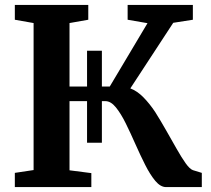

<svg xmlns="http://www.w3.org/2000/svg" viewBox="-20 -763 860 783"><path d="M40.5 0V-58L117 -69.5V-669L40.5 -682.5V-743H340V-682.5L263.5 -669V-410H335V-556H395.5V-410H427.5L581.5 -668.5L500.5 -682.5V-743H766.5V-682.5L686.5 -670L511.5 -402.5Q539.5 -392 565 -366Q590.5 -340 613 -306Q636 -269.5 658.2 -230.2Q680.5 -191 700.5 -155.8Q720.5 -120.5 737.2 -97Q754 -73.5 767 -69L803 -58V0H657.5Q634.5 0 613.2 -25.5Q592 -51 572 -90.8Q552 -130.5 532.2 -175.2Q512.5 -220 492.8 -260Q473 -300 452.5 -325.2Q432 -350.5 410 -350.5H395.5V-181H335V-350.5H263.5V-68.5L352.5 -57V0Z"/></svg>

Font: Merriweather 24pt
Style: Bold
Weight: 700
Designer: Eben Sorkin
Foundry: Eben Sorkin
Version: Version 2.100